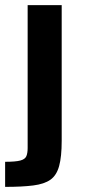

<svg xmlns="http://www.w3.org/2000/svg" viewBox="-37 -530 332 750"><path d="M-17 200V102Q24 102 42.5 97Q61 92 66 80Q71 68 71 48V-510H204V20Q204 82 194 118.5Q184 155 160 172Q136 189 92.5 194.5Q49 200 -17 200Z"/></svg>

Font: Saira Thin SemiBold
Style: Regular
Weight: 600
Version: Version 1.101